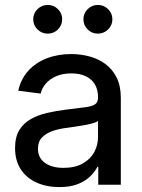

<svg xmlns="http://www.w3.org/2000/svg" viewBox="-20 -760 583 790"><path d="M224.1 9.8Q172.4 9.8 131.1 -8.5Q89.8 -26.9 65.9 -62.7Q42 -98.6 42 -150.9Q42 -196.3 59.6 -224.9Q77.1 -253.4 106.7 -270Q136.2 -286.6 173.3 -295.2Q210.4 -303.7 249 -308.6Q298.3 -314.9 327.6 -318.4Q356.9 -321.8 370.1 -330.1Q383.3 -338.4 383.3 -357.4V-361.3Q383.3 -390.6 370.6 -412.4Q357.9 -434.1 333.5 -446Q309.1 -458 273.4 -458Q237.8 -458 211.4 -446.5Q185.1 -435.1 168.7 -416.3Q152.3 -397.5 147.5 -375L55.2 -386.7Q65.9 -435.1 96.4 -468.8Q127 -502.4 172.4 -520Q217.8 -537.6 272.9 -537.6Q311.5 -537.6 348.1 -527.8Q384.8 -518.1 413.8 -496.6Q442.9 -475.1 460 -440.7Q477.1 -406.2 477.1 -357.9V0H384.3V-73.7H380.9Q371.1 -54.2 351.8 -34.9Q332.5 -15.6 301.3 -2.9Q270 9.8 224.1 9.8ZM241.2 -69.3Q288.6 -69.3 320.3 -87.2Q352.1 -105 367.7 -133.8Q383.3 -162.6 383.3 -195.3V-262.7Q377.9 -257.8 363.5 -253.4Q349.1 -249 329.3 -245.4Q309.6 -241.7 288.8 -238.8Q268.1 -235.8 250.5 -233.4Q220.2 -229.5 194.3 -220.2Q168.5 -210.9 152.3 -193.8Q136.2 -176.8 136.2 -147.9Q136.2 -110.4 165 -89.8Q193.8 -69.3 241.2 -69.3ZM382.8 -621.6Q357.9 -621.6 340.6 -638.9Q323.2 -656.2 323.2 -680.7Q323.2 -705.1 340.6 -722.4Q357.9 -739.7 382.8 -739.7Q407.2 -739.7 424.8 -722.4Q442.4 -705.1 442.4 -680.7Q442.4 -656.2 424.8 -638.9Q407.2 -621.6 382.8 -621.6ZM176.3 -621.6Q151.9 -621.6 134.3 -638.9Q116.7 -656.2 116.7 -680.7Q116.7 -705.1 134.3 -722.4Q151.9 -739.7 176.3 -739.7Q201.2 -739.7 218.5 -722.4Q235.8 -705.1 235.8 -680.7Q235.8 -656.2 218.5 -638.9Q201.2 -621.6 176.3 -621.6Z"/></svg>

Font: Inter Cardless Tabular
Style: Regular
Weight: 400
Designer: Rasmus Andersson
Foundry: rsms
Version: Version 4.000;git-4fc901f